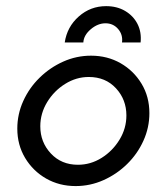

<svg xmlns="http://www.w3.org/2000/svg" viewBox="-20 -610 554 638"><path d="M231.2 8.3Q177.1 8.3 133.3 -16.7Q89.6 -41.7 63.5 -85.1Q37.5 -128.5 37.5 -182.6Q37.5 -230.6 57.3 -274.3Q77.1 -318.1 111.5 -351.7Q145.8 -385.4 189.9 -405.2Q234 -425 282.6 -425Q336.8 -425 380.6 -400Q424.3 -375 450.3 -331.9Q476.4 -288.9 476.4 -234Q476.4 -186.1 456.6 -142.4Q436.8 -98.6 402.4 -64.9Q368.1 -31.2 324 -11.5Q279.9 8.3 231.2 8.3ZM238.9 -62.5Q281.2 -62.5 317.7 -85.4Q354.2 -108.3 377.1 -145.8Q400 -183.3 400 -226.4Q400 -279.2 365.3 -316.7Q330.6 -354.2 275 -354.2Q233.3 -354.2 196.5 -331.2Q159.7 -308.3 136.8 -270.8Q113.9 -233.3 113.9 -190.3Q113.9 -137.5 149 -100Q184 -62.5 238.9 -62.5ZM195.1 -468.8Q202.8 -520.8 241.7 -555.2Q280.6 -589.6 332.6 -589.6Q368.8 -589.6 395.8 -573.6Q422.9 -557.6 436.8 -530.6Q450.7 -503.5 447.2 -468.8H385.4Q388.9 -494.4 372.6 -513.5Q356.2 -532.6 330.6 -532.6Q304.9 -532.6 281.6 -512.8Q258.3 -493.1 256.9 -468.8Z"/></svg>

Font: Afacad
Style: Italic
Weight: 400
Italic angle: -14°
Designer: Kristian Moeller
Foundry: Dicotype
Version: Version 1.000